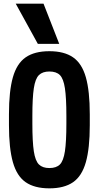

<svg xmlns="http://www.w3.org/2000/svg" viewBox="-20 -1020 540 1050"><path d="M250 10Q169 10 120.5 -23.5Q72 -57 50.5 -133Q29 -209 29 -335V-395Q29 -522 50.5 -597.5Q72 -673 120.5 -706.5Q169 -740 250 -740Q331 -740 379.5 -706.5Q428 -673 449.5 -597.5Q471 -522 471 -395V-335Q471 -209 449.5 -133Q428 -57 379.5 -23.5Q331 10 250 10ZM250 -101Q288 -101 307.5 -120.5Q327 -140 335 -192.5Q343 -245 343 -344V-386Q343 -485 335 -537.5Q327 -590 307.5 -609.5Q288 -629 250 -629Q213 -629 193 -609.5Q173 -590 165 -537.5Q157 -485 157 -386V-344Q157 -245 165 -192.5Q173 -140 193 -120.5Q213 -101 250 -101ZM187 -780 66 -1000H218L304 -780Z"/></svg>

Font: M PLUS 1 Code SemiBold
Style: Regular
Weight: 600
Designer: Coji Morishita
Foundry: UNDERFOREST DESIGN
Version: Version 1.005